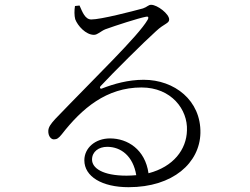

<svg xmlns="http://www.w3.org/2000/svg" viewBox="-20 -756 1040 799"><path d="M507 -25C406 -25 363 -57 363 -92C363 -125 391 -145 426 -145C484 -145 534 -106 547 -27C534 -26 521 -25 507 -25ZM292 -731C289 -713 289 -691 293 -676C303 -649 337 -611 371 -611C386 -611 399 -626 418 -634C462 -650 555 -680 586 -686C596 -689 601 -685 594 -673C555 -606 381 -439 210 -261C190 -239 182 -227 181 -212C180 -189 193 -176 204 -176C217 -176 224 -181 237 -197C321 -305 423 -392 569 -392C693 -392 762 -300 758 -213C756 -134 702 -62 598 -35C584 -134 511 -180 438 -180C376 -180 331 -140 331 -89C331 -21 405 23 515 23C701 23 811 -79 814 -202C817 -338 706 -424 578 -424C513 -424 454 -407 405 -388C397 -384 393 -392 399 -398C447 -450 582 -584 629 -626C664 -659 684 -658 684 -675C684 -698 635 -736 609 -736C597 -736 593 -727 575 -721C531 -709 400 -675 360 -675C334 -675 323 -706 311 -733Z"/></svg>

Font: Noto Serif CJK JP Light
Style: Regular
Weight: 300
Designer: Ryoko NISHIZUKA 西塚涼子 (kana & ideographs); Frank Grießhammer (Latin, Greek & Cyrillic); Wenlong ZHANG 张文龙 (bopomofo); San
Foundry: Adobe Systems Incorporated
Version: Version 1.001;PS 1.001;hotconv 16.6.54;makeotf.lib2.5.65590